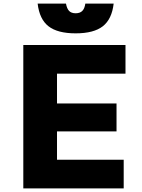

<svg xmlns="http://www.w3.org/2000/svg" viewBox="-20 -1051 790 1071"><path d="M110 0V-800H680V-640H298V-474H630V-318H298V-160H670V0ZM348 -1031Q353 -1003 365.5 -990Q378 -977 402 -977Q426 -977 439 -990Q452 -1003 456 -1031H614Q604 -944 553.5 -904.5Q503 -865 402 -865Q301 -865 250.5 -904.5Q200 -944 190 -1031Z"/></svg>

Font: Martian Mono SemiExpanded ExtraBold
Style: Regular
Weight: 800
Width: 6
Designer: Roman Shamin
Foundry: Evil Martians
Version: Version 1.000